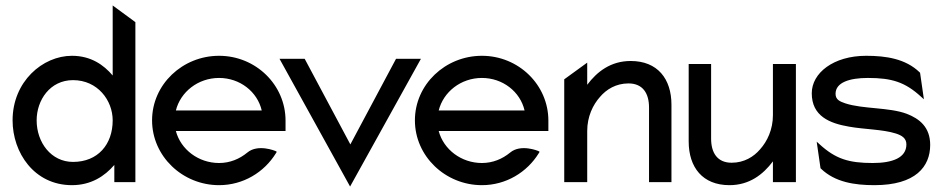

<svg xmlns="http://www.w3.org/2000/svg" viewBox="-20 -666 3448 702"><path d="M26 -226C26 -108 105 11 243 11C313 11 363 -22 398 -63V0H475V-585L392 -646V-390C359 -429 312 -462 243 -462C136 -462 26 -368 26 -226ZM114 -226C114 -300 163 -373 247 -373C337 -373 392 -299 392 -226C392 -138 338 -74 247 -74C167 -74 114 -145 114 -226Z M536 -226C536 -95 647 11 781 11C869 11 946 -36 989 -106L992 -111L987 -114C987 -114 923 -141 884 -108C856 -85 821 -70 781 -70C706 -70 641 -119 623 -187H1024V-225C1024 -356 915 -462 781 -462C647 -462 536 -357 536 -226ZM623 -262C640 -330 704 -381 781 -381C857 -381 921 -331 937 -262Z M1002 -451 1260 16 1519 -451H1428L1261 -138L1094 -451Z M1497 -226C1497 -95 1608 11 1742 11C1830 11 1907 -36 1950 -106L1953 -111L1948 -114C1948 -114 1884 -141 1845 -108C1817 -85 1782 -70 1742 -70C1667 -70 1602 -119 1584 -187H1985V-225C1985 -356 1876 -462 1742 -462C1608 -462 1497 -357 1497 -226ZM1584 -262C1601 -330 1665 -381 1742 -381C1818 -381 1882 -331 1898 -262Z M2043 0H2127V-187C2127 -240 2148 -283 2174 -312C2197 -339 2232 -361 2278 -361C2330 -361 2353 -325 2353 -273V0H2435V-283C2435 -378 2384 -443 2286 -443C2213 -443 2163 -404 2127 -356V-437L2043 -376Z M2498 -149C2498 -54 2549 11 2647 11C2720 11 2770 -28 2806 -76V0H2890V-432H2806V-245C2806 -192 2785 -149 2759 -120C2736 -93 2701 -71 2655 -71C2603 -71 2580 -107 2580 -159V-432H2498Z M2948 -325C2948 -241 3014 -215 3084 -203C3139 -193 3208 -193 3255 -178C3277 -171 3294 -161 3294 -138C3294 -89 3243 -70 3171 -70C3083 -70 3035 -85 2976 -139L2966 -148L2980 -51L2982 -49C3033 0 3104 11 3177 11C3328 11 3381 -57 3381 -136C3381 -201 3342 -232 3295 -250C3231 -274 3135 -267 3071 -288C3050 -295 3035 -302 3035 -323C3035 -365 3087 -381 3153 -381C3241 -381 3289 -366 3348 -312L3358 -303L3344 -400L3342 -402C3291 -451 3220 -462 3147 -462C3027 -462 2948 -399 2948 -325Z"/></svg>

Font: Charger Sport
Style: SeBd
Weight: 600
Designer: Jasper
Foundry: Cannot Into Space Fonts
Version: Version 1.1